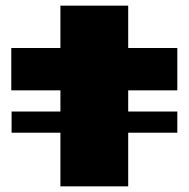

<svg xmlns="http://www.w3.org/2000/svg" viewBox="-20 -660 668 680"><path d="M21 -265H194V-340H20V-490H194V-640H434V-490H608V-340H434V-265H608V-190H434V0H194V-190H21Z"/></svg>

Font: Syne ExtraBold
Style: Regular
Weight: 800
Designer: Lucas Descroix
Foundry: Bonjour Monde
Version: Version 2.200; ttfautohint (v1.8.4)